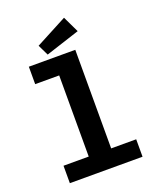

<svg xmlns="http://www.w3.org/2000/svg" viewBox="-156 -951 861 1045"><g transform="rotate(-20 275.0 -428.5)"><path d="M65 0V-101H211V-571H72V-672H341V-101H486V0ZM191 -699 161 -761 343 -857 388 -763Z"/></g></svg>

Font: Inconsolata SemiExpanded ExtraBold
Style: Regular
Weight: 800
Width: 6
Monospace: yes
Designer: Raph Levien, Cyreal, Brenton Simpson
Foundry: Raph Levien, Cyreal, Google
Version: Version 3.001; ttfautohint (v1.8.2.53-6de2)